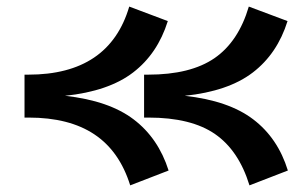

<svg xmlns="http://www.w3.org/2000/svg" viewBox="-20 -535 918 581"><path d="M176.8 -245.1Q309.6 -230.5 384.3 -173.8Q459 -117.2 490.2 -19L374 25.9Q341.8 -77.6 265.6 -128.4Q189.5 -179.2 66.9 -179.2H54.2V-309.1H65.9Q310.5 -309.1 371.1 -515.1L487.8 -471.2Q457 -372.6 382.8 -315.7Q308.6 -258.8 176.8 -245.1ZM539.1 -245.1Q671.9 -230.5 746.3 -173.8Q820.8 -117.2 851.1 -19L734.9 25.9Q702.6 -79.6 630.6 -129.4Q558.6 -179.2 429.2 -179.2H416V-309.1H428.2Q556.6 -309.1 629.2 -359.1Q701.7 -409.2 732.9 -515.1L850.1 -471.2Q819.3 -372.6 745.1 -315.7Q670.9 -258.8 539.1 -245.1Z"/></svg>

Font: BioRhyme ExtraBold
Style: Regular
Weight: 800
Designer: Aoife Mooney
Foundry: Aoife Mooney Type
Version: Version 1.500;PS 001.500;hotconv 1.0.88;makeotf.lib2.5.64775